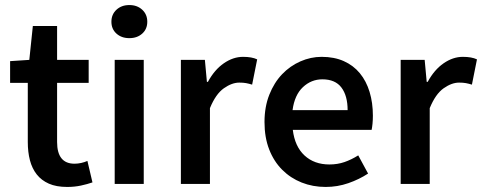

<svg xmlns="http://www.w3.org/2000/svg" viewBox="-20 -728 1908 760"><path d="M246 12Q203 12 173.5 -1Q144 -14 125.5 -37.5Q107 -61 98.5 -93.5Q90 -126 90 -166V-400H20V-486L96 -491L110 -625H206V-491H331V-400H206V-166Q206 -80 275 -80Q288 -80 301.5 -83Q315 -86 326 -91L346 -6Q326 1 300.5 6.5Q275 12 246 12Z M434 0V-491H549V0ZM492 -577Q461 -577 441 -595Q421 -613 421 -642Q421 -671 441 -689.5Q461 -708 492 -708Q523 -708 543 -689.5Q563 -671 563 -642Q563 -613 543 -595Q523 -577 492 -577Z M696 0V-491H791L799 -404H803Q829 -452 866 -477.5Q903 -503 942 -503Q977 -503 998 -493L978 -393Q965 -397 954 -399Q943 -401 927 -401Q898 -401 866 -378.5Q834 -356 811 -300V0Z M1269 12Q1218 12 1174 -5.5Q1130 -23 1097 -56Q1064 -89 1045.5 -136.5Q1027 -184 1027 -245Q1027 -305 1046 -353Q1065 -401 1096.5 -434Q1128 -467 1169 -485Q1210 -503 1253 -503Q1303 -503 1341 -486Q1379 -469 1404.5 -438Q1430 -407 1443 -364Q1456 -321 1456 -270Q1456 -253 1454.5 -238Q1453 -223 1451 -214H1139Q1147 -148 1185.5 -112.5Q1224 -77 1284 -77Q1316 -77 1343.5 -86.5Q1371 -96 1398 -113L1437 -41Q1402 -18 1359 -3Q1316 12 1269 12ZM1138 -292H1356Q1356 -349 1331.5 -381.5Q1307 -414 1256 -414Q1212 -414 1179 -383Q1146 -352 1138 -292Z M1566 0V-491H1661L1669 -404H1673Q1699 -452 1736 -477.5Q1773 -503 1812 -503Q1847 -503 1868 -493L1848 -393Q1835 -397 1824 -399Q1813 -401 1797 -401Q1768 -401 1736 -378.5Q1704 -356 1681 -300V0Z"/></svg>

Font: CV Source Sans Light
Style: Bold
Weight: 600
Designer: Paul D. Hunt
Foundry: Adobe Systems Incorporated
Version: Version 3.001